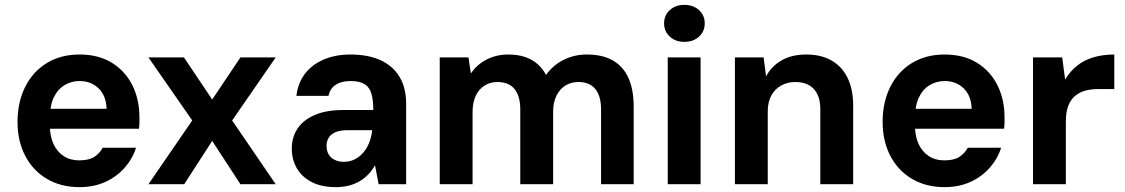

<svg xmlns="http://www.w3.org/2000/svg" viewBox="-20 -757 4624 789"><path d="M306 12Q231 12 173.5 -21.5Q116 -55 84 -116Q52 -177 52 -256Q52 -337 83.5 -400Q115 -463 172.5 -498Q230 -533 307 -533Q384 -533 439 -499.5Q494 -466 523.5 -407.5Q553 -349 553 -275Q553 -265 553 -253Q553 -241 551 -228H148V-310H418Q416 -364 385 -394Q354 -424 307 -424Q273 -424 245 -407Q217 -390 201 -356.5Q185 -323 185 -271V-242Q185 -198 199.5 -166Q214 -134 241 -116Q268 -98 305 -98Q345 -98 367 -112Q389 -126 402 -150H539Q525 -105 492.5 -68Q460 -31 413 -9.5Q366 12 306 12Z M590 0 770 -262 590 -521H736L852 -348L968 -521H1113L934 -262L1113 0H968L852 -178L737 0Z M1361 12Q1300 12 1259.5 -9.5Q1219 -31 1199 -67Q1179 -103 1179 -146Q1179 -193 1202.5 -228.5Q1226 -264 1273.5 -284.5Q1321 -305 1392 -305H1514Q1514 -345 1506.5 -371.5Q1499 -398 1478.5 -411Q1458 -424 1420 -424Q1383 -424 1359.5 -408.5Q1336 -393 1330 -363H1198Q1204 -415 1232.5 -453Q1261 -491 1309.5 -512Q1358 -533 1420 -533Q1493 -533 1544 -509.5Q1595 -486 1622 -441Q1649 -396 1649 -330V0H1536L1521 -78Q1510 -58 1494.5 -41.5Q1479 -25 1459 -13Q1439 -1 1414.5 5.5Q1390 12 1361 12ZM1393 -92Q1417 -92 1437 -102Q1457 -112 1472 -129Q1487 -146 1496.5 -169Q1506 -192 1509 -219V-222H1407Q1378 -222 1359 -214Q1340 -206 1331 -191.5Q1322 -177 1322 -158Q1322 -137 1330.5 -122.5Q1339 -108 1355.5 -100Q1372 -92 1393 -92Z M1787 0V-521H1905L1915 -455Q1939 -491 1979 -512Q2019 -533 2069 -533Q2106 -533 2135.5 -523.5Q2165 -514 2187 -495.5Q2209 -477 2224 -449Q2252 -489 2296 -511Q2340 -533 2391 -533Q2457 -533 2499.5 -508Q2542 -483 2563 -435.5Q2584 -388 2584 -320V0H2450V-307Q2450 -362 2426.5 -391Q2403 -420 2357 -420Q2327 -420 2303.5 -405.5Q2280 -391 2266.5 -363.5Q2253 -336 2253 -297V0H2118V-307Q2118 -362 2094.5 -391Q2071 -420 2024 -420Q1995 -420 1971.5 -405.5Q1948 -391 1935 -363.5Q1922 -336 1922 -297V0Z M2724 0V-521H2859V0ZM2792 -585Q2756 -585 2732.5 -606.5Q2709 -628 2709 -661Q2709 -694 2732.5 -715.5Q2756 -737 2792 -737Q2829 -737 2852.5 -715.5Q2876 -694 2876 -661Q2876 -628 2852.5 -606.5Q2829 -585 2792 -585Z M3000 0V-521H3118L3128 -443Q3150 -485 3192 -509Q3234 -533 3293 -533Q3354 -533 3397 -508.5Q3440 -484 3463 -437Q3486 -390 3486 -322V0H3351V-309Q3351 -362 3324.5 -391Q3298 -420 3248 -420Q3217 -420 3191 -406Q3165 -392 3150 -365Q3135 -338 3135 -300V0Z M3861 12Q3786 12 3728.5 -21.5Q3671 -55 3639 -116Q3607 -177 3607 -256Q3607 -337 3638.5 -400Q3670 -463 3727.5 -498Q3785 -533 3862 -533Q3939 -533 3994 -499.5Q4049 -466 4078.5 -407.5Q4108 -349 4108 -275Q4108 -265 4108 -253Q4108 -241 4106 -228H3703V-310H3973Q3971 -364 3940 -394Q3909 -424 3862 -424Q3828 -424 3800 -407Q3772 -390 3756 -356.5Q3740 -323 3740 -271V-242Q3740 -198 3754.5 -166Q3769 -134 3796 -116Q3823 -98 3860 -98Q3900 -98 3922 -112Q3944 -126 3957 -150H4094Q4080 -105 4047.5 -68Q4015 -31 3968 -9.5Q3921 12 3861 12Z M4225 0V-521H4345L4357 -430Q4377 -464 4406 -487Q4435 -510 4473.5 -521.5Q4512 -533 4559 -533V-391H4491Q4464 -391 4440 -384.5Q4416 -378 4398 -363Q4380 -348 4370 -322.5Q4360 -297 4360 -258V0Z"/></svg>

Font: DM Sans 10pt
Style: Bold
Weight: 700
Version: Version 4.004;gftools[0.9.30]